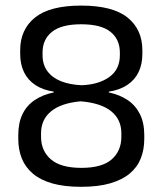

<svg xmlns="http://www.w3.org/2000/svg" viewBox="-20 -672 596 704"><path d="M277.5 13Q216.5 13 172.8 0.8Q129 -11.5 101.2 -34.8Q73.5 -58 60.2 -90.5Q47 -123 47 -163V-176.5Q47 -221.5 62.5 -253.5Q78 -285.5 107.5 -305.2Q137 -325 177 -333V-336Q137.5 -342 110 -360Q82.5 -378 68.2 -407Q54 -436 54 -474.5V-488Q54 -564 108.5 -607.8Q163 -651.5 277.5 -651.5Q393 -651.5 447.5 -607.8Q502 -564 502 -488V-474.5Q502 -436 487.8 -407Q473.5 -378 446 -360Q418.5 -342 379 -336V-333Q419.5 -324.5 448.5 -304.8Q477.5 -285 493.2 -253.2Q509 -221.5 509 -176.5V-163Q509 -123.5 496.2 -91.2Q483.5 -59 455.8 -35.8Q428 -12.5 384 0.2Q340 13 277.5 13ZM278.5 -56.5Q354.5 -56.5 389.8 -87.8Q425 -119 425 -170.5V-183.5Q425 -234 387.5 -264.2Q350 -294.5 275.5 -300.5Q204 -294 167.2 -263.8Q130.5 -233.5 130.5 -183.5V-170.5Q130.5 -119 166.5 -87.8Q202.5 -56.5 278.5 -56.5ZM279.5 -359.5Q342.5 -362 381 -389.8Q419.5 -417.5 419.5 -470V-479.5Q419.5 -527.5 385.2 -555.2Q351 -583 277.5 -583Q205 -583 170.5 -555.2Q136 -527.5 136 -479.5V-470Q136 -435 153.8 -411Q171.5 -387 203.5 -374.2Q235.5 -361.5 279.5 -359.5Z"/></svg>

Font: Anek Gujarati Medium
Style: Regular
Weight: 400
Version: Version 1.003